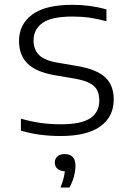

<svg xmlns="http://www.w3.org/2000/svg" viewBox="-20 -570 550 818"><path d="M69 -13.5V-64.5Q114.5 -51.5 154.8 -46Q195 -40.5 240 -40.5Q326 -40.5 364.5 -66.2Q403 -92 403 -141.5Q403 -168.5 393.5 -186.5Q384 -204.5 361.2 -216.2Q338.5 -228 299 -235L211 -250Q132 -264 96.5 -300Q61 -336 61 -395.5Q61 -466 117 -507.8Q173 -549.5 288.5 -549.5Q364.5 -549.5 433.5 -530V-479.5Q395 -490 361 -494.8Q327 -499.5 289 -499.5Q200 -499.5 161.5 -472.5Q123 -445.5 123 -397.5Q123 -360.5 145 -337Q167 -313.5 222.5 -303.5L310.5 -288.5Q391.5 -274.5 428 -240.8Q464.5 -207 464.5 -146Q464.5 -73 407.8 -31.8Q351 9.5 238 9.5Q145 9.5 69 -13.5ZM301.5 136Q301.5 156.5 295 181.5Q288.5 206.5 276 229H237.5Q254 188.5 256 159.5Q236 159 224.8 149Q213.5 139 213.5 122.5Q213.5 106 224.8 96.2Q236 86.5 256 86.5Q278.5 86.5 290 99Q301.5 111.5 301.5 136Z"/></svg>

Font: Encode Sans Expanded Light
Style: Regular
Weight: 300
Width: 7
Designer: Multiple Designers
Foundry: Impallari Type
Version: Version 2.000